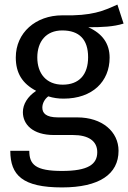

<svg xmlns="http://www.w3.org/2000/svg" viewBox="-20 -606 560 839"><path d="M252 -473C327 -473 365 -433 365 -356C365 -280 326 -236 254 -236C182 -236 143 -285 143 -355C143 -424 181 -473 252 -473ZM493 -586C431 -558 383 -536 252 -539C136 -539 49 -463 49 -355C49 -287 77 -241 138 -209C100 -184 80 -150 80 -116C80 -63 122 -16 216 -16H299C365 -16 405 9 405 59C405 112 365 141 251 141C135 141 108 113 108 53H25C25 160 79 213 251 213C414 213 498 155 498 53C498 -31 426 -93 318 -93H234C180 -93 165 -112 165 -136C165 -155 176 -174 191 -185C213 -178 234 -175 258 -175C384 -175 459 -250 459 -354C459 -415 428 -459 366 -487C426 -487 476 -489 520 -503Z"/></svg>

Font: Fira Math
Style: Regular
Weight: 400
Designer: Xiangdong Zeng
Foundry: Xiangdong Zeng
Version: Version 0.3.4